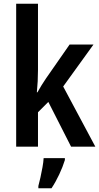

<svg xmlns="http://www.w3.org/2000/svg" viewBox="-20 -780 528 1021"><path d="M182 -408Q182 -348 176 -289H179Q189 -307 201 -326.5Q213 -346 224 -362L350 -543H477L316 -320L487 0H358L237 -238L182 -183V0H66V-760H182ZM325 71Q314 107 295 147.5Q276 188 254 221H184V209Q189 191 195 164Q201 137 206 109Q211 81 212 61H325Z"/></svg>

Font: Noto Sans Devanagari Condensed SemiBold
Style: Regular
Weight: 600
Width: 3
Designer: Jelle Bosma - Monotype Design Team
Foundry: Monotype Imaging Inc.
Version: Version 2.004; ttfautohint (v1.8.4.7-5d5b)